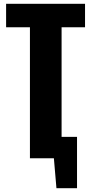

<svg xmlns="http://www.w3.org/2000/svg" viewBox="-20 -830 478 1007"><path d="M137 0V-687H12V-810H426V-687H303V0ZM276 157 253 -112H384V157ZM196 -112H325V0H196Z"/></svg>

Font: Oswald SemiBold
Style: Regular
Weight: 600
Designer: Vernon Adams
Foundry: Vernon Adams
Version: Version 4.103;gftools[0.9.33.dev8+g029e19f]